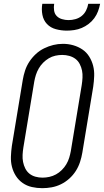

<svg xmlns="http://www.w3.org/2000/svg" viewBox="-20 -975 543 1003"><path d="M201 8Q173 8 146.5 2Q120 -4 98.5 -19Q77 -34 63 -56Q49 -78 42.5 -103.5Q36 -129 37 -157Q38 -185 42 -213L99 -558Q103 -582 111 -606.5Q119 -631 133.5 -653Q148 -675 167.5 -693Q187 -711 210.5 -722.5Q234 -734 258.5 -740Q283 -746 309 -746Q337 -746 363 -738.5Q389 -731 410.5 -716.5Q432 -702 446 -679.5Q460 -657 466.5 -631.5Q473 -606 472 -578Q471 -550 467 -522L410 -177Q406 -153 398 -128.5Q390 -104 376 -82Q362 -60 342 -42Q322 -24 298.5 -12.5Q275 -1 250 3.5Q225 8 201 8ZM202 -47Q220 -47 238 -51Q256 -55 272.5 -64Q289 -73 303 -87Q317 -101 326.5 -117Q336 -133 341.5 -151Q347 -169 350 -186L407 -531Q410 -550 411 -569.5Q412 -589 408.5 -606.5Q405 -624 396.5 -640.5Q388 -657 374 -667.5Q360 -678 342 -683Q324 -688 305 -688Q287 -688 269 -684Q251 -680 235 -670.5Q219 -661 205.5 -647.5Q192 -634 182.5 -617.5Q173 -601 167.5 -583.5Q162 -566 159 -549L102 -204Q99 -185 98 -166Q97 -147 100.5 -129Q104 -111 112 -95Q120 -79 133.5 -68Q147 -57 165 -52Q183 -47 202 -47ZM329 -815Q300 -815 272 -822.5Q244 -830 225.5 -849.5Q207 -869 201.5 -897.5Q196 -926 201 -955H263Q260 -938 262.5 -920.5Q265 -903 276 -891.5Q287 -880 304 -875Q321 -870 338 -870Q356 -870 374 -875Q392 -880 406.5 -891.5Q421 -903 429.5 -920Q438 -937 441 -955H503Q499 -935 492 -916Q485 -897 472.5 -880Q460 -863 443 -850Q426 -837 407 -829Q388 -821 368 -818Q348 -815 329 -815Z"/></svg>

Font: Iosevka Curly Slab LtObl
Style: Regular
Weight: 300
Italic angle: -9°
Monospace: yes
Designer: Belleve Invis
Foundry: Belleve Invis
Version: Version 11.0.0; ttfautohint (v1.8.3)